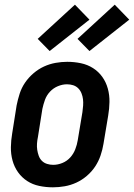

<svg xmlns="http://www.w3.org/2000/svg" viewBox="-20 -792 572 820"><path d="M206 8Q176 8 147.5 2Q119 -4 96 -19Q73 -34 57 -56.5Q41 -79 33.5 -106.5Q26 -134 26.5 -163.5Q27 -193 32 -222L51 -342Q56 -367 64 -392Q72 -417 87 -439Q102 -461 123 -479Q144 -497 168 -508Q192 -519 217.5 -523.5Q243 -528 267 -528Q297 -528 325.5 -522Q354 -516 377.5 -501Q401 -486 417 -463.5Q433 -441 440.5 -413.5Q448 -386 447.5 -356.5Q447 -327 442 -298L422 -178Q418 -153 409.5 -128Q401 -103 386.5 -81Q372 -59 351 -41Q330 -23 306 -12Q282 -1 256.5 3.5Q231 8 206 8ZM207 -88Q227 -88 246.5 -96Q266 -104 280 -119.5Q294 -135 301.5 -154.5Q309 -174 312 -193L332 -313Q334 -327 335 -341Q336 -355 334.5 -368Q333 -381 328 -393.5Q323 -406 314 -415Q305 -424 292.5 -428Q280 -432 266 -432Q247 -432 227.5 -424Q208 -416 193.5 -400.5Q179 -385 172 -365.5Q165 -346 161 -327L142 -207Q139 -193 138 -179Q137 -165 139 -152Q141 -139 145.5 -126.5Q150 -114 159 -105Q168 -96 181 -92Q194 -88 207 -88ZM362 -574 311 -626 470 -772 532 -708ZM192 -574 141 -626 300 -772 362 -708Z"/></svg>

Font: Iosevka SS04 Oblique
Style: Bold
Weight: 700
Italic angle: -9°
Monospace: yes
Designer: Belleve Invis
Foundry: Belleve Invis
Version: Version 19.0.0; ttfautohint (v1.8.4)